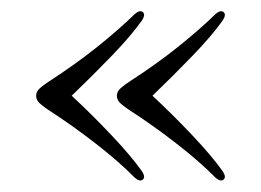

<svg xmlns="http://www.w3.org/2000/svg" viewBox="-20 -402 462 340"><path d="M44 -232.5Q44 -238 47.8 -242.8Q51.5 -247.5 65.5 -257Q113.5 -288 152.5 -319.2Q191.5 -350.5 218.5 -377Q227.5 -385 233 -380.5Q238 -376 231.5 -366Q212.5 -339 178.2 -303.5Q144 -268 107 -232.5Q142.5 -199.5 177.5 -162.5Q212.5 -125.5 231.5 -98.5Q238 -88.5 233 -84Q227.5 -79.5 218.5 -87.5Q191 -115.5 150.2 -147.2Q109.5 -179 65.5 -207.5Q51.5 -217 47.8 -221.8Q44 -226.5 44 -232.5ZM187 -232.5Q187 -238 190.8 -242.8Q194.5 -247.5 208.5 -257Q256.5 -288 295.5 -319.2Q334.5 -350.5 361.5 -377Q370.5 -385 376 -380.5Q381 -376 374.5 -366Q355.5 -339 321.2 -303.5Q287 -268 250 -232.5Q285.5 -199.5 320.5 -162.5Q355.5 -125.5 374.5 -98.5Q381 -88.5 376 -84Q370.5 -79.5 361.5 -87.5Q334 -115.5 293.2 -147.2Q252.5 -179 208.5 -207.5Q194.5 -217 190.8 -221.8Q187 -226.5 187 -232.5Z"/></svg>

Font: Fraunces 144pt S050 Light
Style: Regular
Weight: 300
Version: Version 1.000; ttfautohint (v1.8.3)